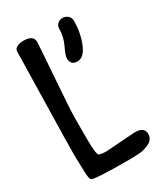

<svg xmlns="http://www.w3.org/2000/svg" viewBox="-168 -738 708 815"><g transform="rotate(-30 186.0 -330.5)"><path d="M311 -627Q311 -570 291 -520Q271 -470 238 -470Q205 -470 205 -504Q205 -518 222.5 -554Q240 -590 240 -630Q240 -644 250.5 -653Q261 -662 274.5 -662Q288 -662 299.5 -652.5Q311 -643 311 -627ZM27 -139 28 -217 37 -635Q37 -647 50 -654Q63 -661 83 -661Q131 -661 131 -627Q131 -616 119.5 -459Q108 -302 108 -271V-165Q108 -90 118 -83Q133 -78 153 -78L297 -88Q344 -88 344 -54Q344 -27 318.5 -14.5Q293 -2 268 -0.5Q243 1 207 1Q50 1 37 -9Q30 -15 29 -54.5Q28 -94 27.5 -110Q27 -126 27 -139Z"/></g></svg>

Font: Patrick Hand
Style: Regular
Weight: 400
Designer: Patrick Wagesreiter
Foundry: Patrick Wagesreiter
Version: Version 1.003;PS 001.003;hotconv 1.0.70;makeotf.lib2.5.58329